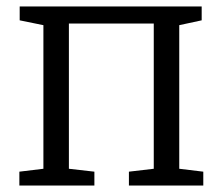

<svg xmlns="http://www.w3.org/2000/svg" viewBox="-20 -575 690 595"><path d="M40 0V-43L114.5 -52V-497L41 -512V-555H605V-512L535.5 -497V-52L610 -43V0H379.5V-43L456.5 -52V-502H193.5V-52L272.5 -43V0Z"/></svg>

Font: Merriweather Light
Style: Regular
Weight: 300
Designer: Eben Sorkin
Foundry: Eben Sorkin
Version: Version 2.100